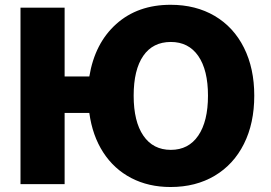

<svg xmlns="http://www.w3.org/2000/svg" viewBox="-20 -750 1102 782"><path d="M343.8 -290H243.2V0H63.5V-718.8H243.2V-438.5H343.8Q366.2 -574.2 453.6 -652.3Q541 -730.5 674.8 -730.5Q777.3 -730.5 854.5 -685.1Q931.6 -639.6 973.6 -555.7Q1015.6 -471.7 1015.6 -360.4Q1015.6 -248 973.6 -164.1Q931.6 -80.1 854.5 -34.2Q777.3 11.7 674.8 11.7Q585 11.7 514.6 -24.9Q444.3 -61.5 400.4 -129.4Q356.4 -197.3 343.8 -290ZM675.8 -139.6Q748 -139.6 787.6 -197.8Q827.1 -255.9 827.1 -360.4Q827.1 -464.8 787.6 -522Q748 -579.1 675.8 -579.1Q602.5 -579.1 563.5 -522.5Q524.4 -465.8 524.4 -360.4Q524.4 -254.9 564 -197.3Q603.5 -139.6 675.8 -139.6Z"/></svg>

Font: Min Sans Black
Style: Regular
Weight: 900
Designer: Jinseong-Kim, NotoSansCJK, Nunito
Foundry: Jinseong-Kim
Version: Version 1.000